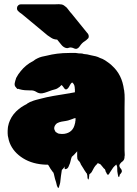

<svg xmlns="http://www.w3.org/2000/svg" viewBox="-20 -786 662 928"><path d="M583 -36Q583 -32 582 -30Q582 -17 577 -11Q576 -9 573 -6.5Q570 -4 567 -2Q556 9 557 16Q558 23 563 28Q568 33 569 40Q570 47 559 58Q558 61 557.5 64.5Q557 68 555 70Q554 71 551 65Q550 60 549 54Q548 48 547 42Q546 25 546.5 22.5Q547 20 542 9L538 13Q535 16 532.5 18Q530 20 527 24Q523 30 519 36Q515 42 511 48Q510 49 508 53Q506 57 504 58Q499 60 496 53Q493 46 491 44Q490 41 489.5 38Q489 35 487 32Q485 31 481 27Q479 25 478 23L468 11L463 6Q461 7 458 5Q455 3 453 2Q448 7 448 8Q440 15 434.5 24.5Q429 34 424 44Q423 46 420.5 49Q418 52 415 54Q413 56 412 56Q411 62 410.5 68.5Q410 75 408 81Q407 82 405.5 80.5Q404 79 404 78Q402 70 402.5 66.5Q403 63 399 51Q398 51 397.5 50.5Q397 50 397 50Q397 49 395 47Q395 45 393.5 44Q392 43 392 43L383 28L371 9Q370 5 368 1.5Q366 -2 364 -5L363 -6Q359 -9 355 -16Q355 -17 354.5 -17.5Q354 -18 354 -19Q353 -24 353 -30.5Q353 -37 353 -47V-55Q351 -53 350 -51L347 -48Q338 -37 327 -28Q323 -18 321 -7.5Q319 3 314 13Q313 17 310.5 21.5Q308 26 304 29Q303 30 298.5 31Q294 32 293 31Q292 28 292 24.5Q292 21 292 18Q291 21 289.5 23.5Q288 26 286 28Q285 30 283 31.5Q281 33 279 35Q276 51 274.5 65.5Q273 80 271 96Q270 100 269 104.5Q268 109 266 114Q266 119 263 122Q262 123 259 120Q258 118 257 115.5Q256 113 255 111Q254 106 251 94.5Q248 83 246 79Q245 75 244 70.5Q243 66 242 62Q241 59 240.5 55.5Q240 52 238 48L235 45Q232 41 229 36.5Q226 32 223 28Q222 25 220 22.5Q218 20 216 16Q215 14 214 12.5Q213 11 211 10H203Q138 8 91.5 -21Q45 -50 27 -95Q26 -98 25 -101Q24 -104 23 -107Q23 -108 22.5 -109Q22 -110 22 -111Q21 -116 20 -120.5Q19 -125 18 -129Q17 -135 17 -141.5Q17 -148 17 -154Q17 -158 17.5 -161Q18 -164 18 -168L19 -175Q22 -191 28 -204Q42 -236 71 -259Q77 -264 83 -268Q89 -272 96 -276L109 -283Q111 -285 114 -287Q117 -289 120 -290Q122 -292 125 -293Q128 -294 131 -295Q142 -300 153.5 -303Q165 -306 177 -309Q191 -313 205.5 -316Q220 -319 236 -322L260 -326Q274 -328 287.5 -330.5Q301 -333 315 -335Q319 -335 320 -336L342 -340V-356Q342 -352 341.5 -358Q341 -364 341 -365Q341 -364 340.5 -367.5Q340 -371 340 -370Q340 -371 339.5 -372Q339 -373 339 -374Q337 -380 331 -386Q330 -386 330 -386.5Q330 -387 328 -387Q326 -386 323.5 -383Q321 -380 320 -378Q317 -373 313 -365.5Q309 -358 303 -355Q296 -351 290 -360Q284 -369 280 -373Q278 -375 277 -375L268 -366Q265 -364 262 -362Q259 -360 256 -358Q250 -355 243.5 -353.5Q237 -352 231 -350Q219 -346 207.5 -341.5Q196 -337 184 -335Q169 -333 156 -341.5Q143 -350 128 -349Q114 -349 100.5 -350Q87 -351 73 -355Q69 -357 68 -357Q67 -357 66 -356Q65 -355 64 -356Q63 -357 62.5 -358Q62 -359 60 -360Q59 -362 57 -364Q55 -366 55 -366Q54 -367 52 -371Q50 -377 51 -383.5Q52 -390 54 -396Q55 -399 56 -402Q57 -405 58 -409Q68 -428 80 -442Q91 -456 106.5 -469Q122 -482 142 -492Q150 -499 161 -504Q171 -509 182.5 -512Q194 -515 206 -517Q229 -523 256 -526.5Q283 -530 315 -530H335Q341 -530 346 -530Q351 -530 354 -529L361 -528H366Q379 -528 385 -525Q402 -524 419 -519Q431 -517 442.5 -514Q454 -511 463 -506Q476 -502 488.5 -494Q501 -486 511 -478Q511 -477 511.5 -477Q512 -477 512 -477Q515 -475 517.5 -472.5Q520 -470 522 -468Q570 -425 579 -353Q580 -352 580 -350Q583 -329 582.5 -308Q582 -287 582 -266V-59Q582 -54 582.5 -48Q583 -42 583 -36ZM345 -203V-215Q345 -216 343 -215Q342 -215 340.5 -214.5Q339 -214 338 -214Q334 -212 329 -210.5Q324 -209 319 -207Q309 -203 298.5 -201.5Q288 -200 277 -198Q272 -197 266 -195Q260 -193 255 -190Q251 -187 249 -184Q242 -175 242 -166Q242 -159 249 -148Q251 -147 253.5 -145.5Q256 -144 259 -142L264 -140Q277 -139 278 -138.5Q279 -138 290 -139Q333 -145 342 -188Q344 -194 344 -199Q344 -202 345 -203ZM409 -611Q409 -601 403 -598Q398 -592 390 -587Q382 -582 377 -577Q371 -571 365 -562Q359 -553 350 -550Q344 -549 338 -552Q332 -555 326 -556Q319 -558 312.5 -555Q306 -552 299 -554Q285 -558 275 -571.5Q265 -585 256 -595H251Q247 -595 245 -596Q235 -598 228 -603Q221 -608 210 -615L86 -718Q83 -720 80.5 -722Q78 -724 76 -725L67 -733Q62 -738 62 -745Q62 -747 62.5 -750Q63 -753 64 -755Q65 -757 69 -761Q74 -765 80 -765Q86 -765 93 -765H243Q250 -765 257.5 -765.5Q265 -766 272 -765Q284 -765 294 -756Q302 -751 307.5 -743Q313 -735 319 -728Q323 -724 327 -719Q331 -714 335 -709L399 -630L405 -623Q409 -617 409 -611Z"/></svg>

Font: Rubik Wet Paint
Style: Regular
Weight: 400
Designer: Hubert and Fischer, NaN
Foundry: Hubert and Fischer, NaN
Version: Version 2.200